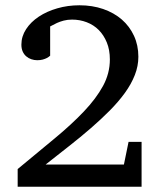

<svg xmlns="http://www.w3.org/2000/svg" viewBox="-20 -707 603 727"><path d="M46.9 0V-66.9Q123 -129.9 187 -182.9Q251 -235.8 297.6 -284.9Q344.2 -334 370.1 -381.6Q396 -429.2 396 -481.9Q396 -518.1 384.5 -546.1Q373 -574.2 353.8 -593.5Q334.5 -612.8 308.3 -622.8Q282.2 -632.8 252.9 -632.8Q235.4 -632.8 220.9 -628.9Q206.5 -625 195.8 -620.1Q185.1 -615.2 178.5 -611.3Q171.9 -607.4 169.9 -606.9V-496.1Q164.6 -491.2 157.2 -487.3Q150.9 -483.9 141.6 -481.4Q132.3 -479 121.1 -479Q109.4 -479 98.6 -482.7Q87.9 -486.3 79.3 -493.7Q70.8 -501 65.9 -512Q61 -522.9 61 -538.1Q61 -569.3 78.9 -596.7Q96.7 -624 127 -644Q157.2 -664.1 197 -675.5Q236.8 -687 280.8 -687Q329.6 -687 370.6 -672.9Q411.6 -658.7 441.2 -633.1Q470.7 -607.4 487.3 -571.5Q503.9 -535.6 503.9 -492.2Q503.9 -457 490.5 -422.9Q477.1 -388.7 452.9 -355.2Q428.7 -321.8 395.8 -288.6Q362.8 -255.4 324 -221.7Q285.2 -188 241.5 -153.8Q197.8 -119.6 152.8 -84H449.2L466.8 -169.9H516.1V0Z"/></svg>

Font: BabelStone Ogham
Style: Italic
Weight: 400
Italic angle: -30°
Designer: Andrew West
Foundry: BabelStone
Version: Version 2.02 March 14, 2022